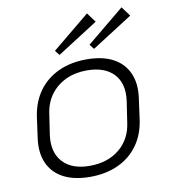

<svg xmlns="http://www.w3.org/2000/svg" viewBox="-85 -834 803 914"><g transform="rotate(-10 316.5 -377.5)"><path d="M278 7Q201 7 149.5 -20Q98 -47 75.5 -98Q53 -149 63 -219L77 -321Q88 -391 124.5 -441.5Q161 -492 220.5 -519.5Q280 -547 356 -547Q433 -547 484 -520Q535 -493 557.5 -442Q580 -391 570 -321L556 -219Q546 -149 509 -98Q472 -47 413 -20Q354 7 278 7ZM285 -45Q372 -45 429 -92Q486 -139 496 -220L511 -320Q522 -402 478.5 -448.5Q435 -495 348 -495Q291 -495 246 -473.5Q201 -452 172.5 -413Q144 -374 137 -320L122 -220Q112 -139 155.5 -92Q199 -45 285 -45ZM431 -716 234 -590 216 -613 397 -762ZM598 -716 401 -590 383 -613 564 -762Z"/></g></svg>

Font: Pathway Extreme 28pt ExtraLight
Style: Italic
Weight: 250
Italic angle: -8°
Designer: Eduardo Rodriguez Tunni
Foundry: Eduardo Rodriguez Tunni
Version: Version 1.001;gftools[0.9.26]